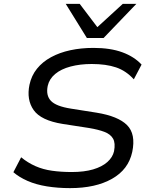

<svg xmlns="http://www.w3.org/2000/svg" viewBox="-20 -961 775 990"><path d="M341 9Q278 9 222 0Q166 -9 122.5 -28Q79 -47 49 -73L89 -150Q123 -122 162.5 -104.5Q202 -87 249 -80.5Q296 -74 350 -74Q414 -74 460 -87.5Q506 -101 533.5 -125.5Q561 -150 568 -181Q576 -223 563 -246Q550 -269 518.5 -281Q487 -293 439 -301L303 -322Q191 -340 153.5 -393.5Q116 -447 132 -524Q142 -571 170.5 -606.5Q199 -642 243 -666Q287 -690 342.5 -702Q398 -714 462 -714Q549 -714 610.5 -691.5Q672 -669 710 -628L670 -552Q630 -596 578.5 -613.5Q527 -631 453 -631Q393 -631 344 -618Q295 -605 264.5 -579.5Q234 -554 226 -518Q216 -469 242.5 -441Q269 -413 345 -401L478 -380Q589 -362 635 -316Q681 -270 662 -178Q652 -132 626 -97.5Q600 -63 557.5 -39Q515 -15 461 -3Q407 9 341 9ZM428 -765 319 -941H391L482 -821L613 -941H683L514 -765Z"/></svg>

Font: Nunito Sans 7pt SemiExpanded
Style: Italic
Weight: 400
Width: 6
Italic angle: -9°
Designer: Vernon Adams
Foundry: Vernon Adams
Version: Version 3.101;gftools[0.9.27]